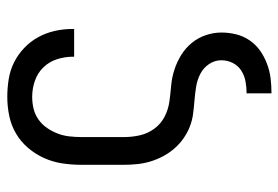

<svg xmlns="http://www.w3.org/2000/svg" viewBox="-142 -426 783 540"><g transform="rotate(-90 250.0 -156.5)"><path d="M257 215V145H258Q274 145 290.5 142Q307 139 321 130Q335 121 342.5 106Q350 91 350 74Q350 55 339 39Q328 23 311 14.5Q294 6 275 3Q256 0 237 -1.5Q218 -3 199 -5.5Q180 -8 162.5 -15Q145 -22 129.5 -33Q114 -44 101.5 -58.5Q89 -73 80 -90Q71 -107 65.5 -125Q60 -143 58 -162Q56 -181 56 -200V-320Q56 -347 60 -373.5Q64 -400 75 -424.5Q86 -449 103.5 -469.5Q121 -490 144 -503.5Q167 -517 193.5 -522.5Q220 -528 247 -528Q272 -528 297 -524Q322 -520 344 -509Q366 -498 384.5 -480.5Q403 -463 415 -441Q427 -419 432.5 -394.5Q438 -370 438 -345V-340H360V-343Q360 -366 353 -388Q346 -410 330 -426.5Q314 -443 292 -450.5Q270 -458 247 -458Q230 -458 213.5 -454Q197 -450 183 -440Q169 -430 159.5 -416Q150 -402 144 -386.5Q138 -371 136 -354Q134 -337 134 -320V-200Q134 -177 139 -155Q144 -133 157.5 -114.5Q171 -96 191.5 -85.5Q212 -75 234.5 -72Q257 -69 279.5 -67Q302 -65 323.5 -58Q345 -51 364.5 -39Q384 -27 398.5 -9.5Q413 8 420.5 30Q428 52 428 74Q428 95 423 115.5Q418 136 406 153.5Q394 171 377 183Q360 195 340 202.5Q320 210 299.5 212.5Q279 215 258 215Z"/></g></svg>

Font: Moesevka
Style: Regular
Weight: 400
Monospace: yes
Designer: Belleve Invis
Foundry: Belleve Invis
Version: Version 32.5.0; ttfautohint (v1.8.4)